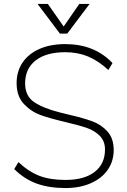

<svg xmlns="http://www.w3.org/2000/svg" viewBox="-20 -943 644 971"><path d="M52 -88 73 -123Q126 -74 180 -53.5Q234 -33 311 -33Q406 -33 458.5 -73.5Q511 -114 511 -187Q511 -229 485 -255.5Q459 -282 420.5 -295.5Q382 -309 318 -324Q233 -344 185.5 -361Q138 -378 101 -417Q64 -456 64 -523Q64 -582 94 -626.5Q124 -671 179.5 -695.5Q235 -720 310 -720Q458 -720 549 -624L528 -589Q477 -636 425 -657.5Q373 -679 310 -679Q214 -679 160.5 -637.5Q107 -596 107 -521Q107 -457 153.5 -426Q200 -395 284 -374L329 -363Q402 -346 447 -329.5Q492 -313 523.5 -278Q555 -243 555 -184Q555 -128 525 -84.5Q495 -41 439.5 -16.5Q384 8 311 8Q227 8 164.5 -15Q102 -38 52 -88ZM381 -923H433L320 -773H283L170 -923H222L302 -809Z"/></svg>

Font: MuliDisplayVN ExtraLight
Style: Regular
Weight: 200
Designer: Vernon Adams
Foundry: Vernon Adams
Version: Version 2.100